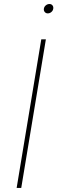

<svg xmlns="http://www.w3.org/2000/svg" viewBox="-20 -920 281 940"><path d="M204.6 -727.5 84 0H61.5L182.1 -727.5ZM213.9 -854.5Q204.6 -854.5 199 -861.3Q193.4 -868.2 194.8 -877.4Q196.3 -887.2 204.3 -893.8Q212.4 -900.4 222.2 -900.4Q231.4 -900.4 236.8 -893.8Q242.2 -887.2 240.7 -877.4Q239.3 -867.7 231.4 -861.1Q223.6 -854.5 213.9 -854.5Z"/></svg>

Font: Inter 18pt Thin
Style: Italic
Weight: 250
Italic angle: -9.3988°
Version: Version 4.001;git-66647c0bb